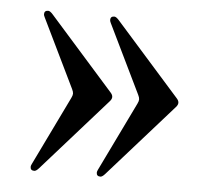

<svg xmlns="http://www.w3.org/2000/svg" viewBox="-39 -541 539 500"><g transform="rotate(5 230.5 -291.0)"><path d="M57.6 -81.1ZM230.5 -90.8Q230.5 -93.8 232.9 -98.6L320.3 -278.8Q323.7 -285.6 323.7 -290.3Q323.7 -294.9 320.3 -301.8L232.9 -481.9Q230.5 -486.8 230.5 -489.7Q230.5 -499.5 240.7 -499.5Q245.6 -499.5 252.9 -491.2L420.9 -301.8Q426.3 -295.9 426.3 -290.3Q426.3 -284.7 420.9 -278.8L252.9 -89.4Q245.6 -81.1 240.7 -81.1Q230.5 -81.1 230.5 -90.8ZM57.6 -90.8Q57.6 -93.8 60.1 -98.6L147.5 -278.8Q150.9 -285.6 150.9 -290.3Q150.9 -294.9 147.5 -301.8L60.1 -481.9Q57.6 -486.8 57.6 -489.7Q57.6 -499.5 67.9 -499.5Q72.8 -499.5 80.1 -491.2L248 -301.8Q253.4 -295.9 253.4 -290.3Q253.4 -284.7 248 -278.8L80.1 -89.4Q72.8 -81.1 67.9 -81.1Q57.6 -81.1 57.6 -90.8Z"/></g></svg>

Font: UnifrakturMaguntia21
Style: Book
Weight: 400
Designer: j. 'mach' wust, Gerrit Ansmann, Georg Duffner, based on a font by Peter Wiegel, original typeface by Carl Albert Fahrenw
Version: Version 2017-03-19